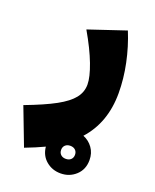

<svg xmlns="http://www.w3.org/2000/svg" viewBox="-173 -467 693 858"><g transform="rotate(20 173.5 -38.5)"><path d="M322 213Q322 258 292 285.5Q262 313 220 313Q180 313 151 288.5Q122 264 118 223Q78 242 28 261L-40 83Q50 49 101 21Q152 -7 175 -36Q198 -65 198 -101Q198 -136 175.5 -195.5Q153 -255 109 -331L285 -390Q312 -324 327 -252.5Q342 -181 342 -112Q342 28 259 120Q287 131 304.5 155.5Q322 180 322 213ZM253 213Q253 199 244 190.5Q235 182 220 182Q205 182 196 190.5Q187 199 187 213Q187 227 196 235.5Q205 244 220 244Q235 244 244 235.5Q253 227 253 213Z"/></g></svg>

Font: FiraGO Heavy
Style: Regular
Weight: 900
Designer: bBox Type
Foundry: bBox Type GmbH
Version: Version 1.001